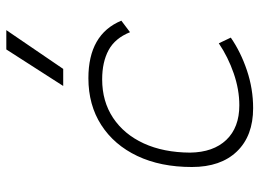

<svg xmlns="http://www.w3.org/2000/svg" viewBox="-130 -706 845 626"><g transform="rotate(-90 293.0 -392.5)"><path d="M263.2 -35.2Q314.5 -35.2 367.4 -53.5Q420.4 -71.8 465.3 -102.1L483.9 -63Q436.5 -30.3 376.7 -10.3Q316.9 9.8 253.9 9.8Q163.6 9.8 112.8 -43Q62 -95.7 62 -189.9Q62 -292 97.9 -367.7Q133.8 -443.4 199 -485.4Q264.2 -527.3 351.6 -527.3Q494.6 -527.3 539.1 -419.9L501.5 -391.6Q481.9 -440.4 443.1 -461.4Q404.3 -482.4 347.7 -482.4Q275.9 -482.4 222.2 -446.8Q168.5 -411.1 138.9 -346.7Q109.4 -282.2 108.9 -195.8Q109.9 -120.1 150.4 -77.6Q190.9 -35.2 263.2 -35.2ZM326.2 -609.4 445.3 -794.9H508.3L381.8 -609.4Z"/></g></svg>

Font: Cascadia Code NF ExtraLight
Style: Italic
Weight: 200
Italic angle: -10°
Monospace: yes
Designer: Aaron Bell
Foundry: Saja Typeworks
Version: Version 2404.023; ttfautohint (v1.8.4)